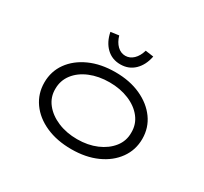

<svg xmlns="http://www.w3.org/2000/svg" viewBox="-152 -957 1251 1180"><g transform="rotate(30 473.5 -366.5)"><path d="M474 10Q371 10 292.5 -25Q214 -60 170 -122Q126 -184 126 -263Q126 -342 170 -403.5Q214 -465 292.5 -500.5Q371 -536 474 -536Q576 -536 654 -500.5Q732 -465 776.5 -403.5Q821 -342 821 -263Q821 -184 776.5 -122Q732 -60 654 -25Q576 10 474 10ZM474 -61Q550 -61 611 -87Q672 -113 708 -158.5Q744 -204 743 -263Q744 -322 708.5 -367.5Q673 -413 611.5 -438.5Q550 -464 474 -464Q397 -464 335.5 -438.5Q274 -413 239 -367.5Q204 -322 204 -263Q203 -204 239 -158.5Q275 -113 336.5 -87Q398 -61 474 -61ZM474 -592Q415 -592 375 -630.5Q335 -669 322 -735L380 -743Q392 -701 417 -677Q442 -653 474 -653Q506 -653 531 -677Q556 -701 568 -743L626 -735Q613 -669 573 -630.5Q533 -592 474 -592Z"/></g></svg>

Font: Lexend Zetta Light
Style: Regular
Weight: 300
Designer: Bonnie Shaver-Troup, Thomas Jockin
Foundry: Lexend
Version: Version 1.007